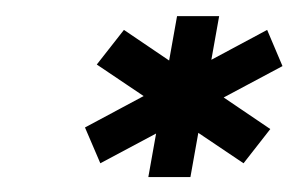

<svg xmlns="http://www.w3.org/2000/svg" viewBox="-20 -798 379 244"><path d="M107.5 -590.5 339 -714 319.5 -760 88 -636ZM289.5 -590.5 323.5 -634 137.5 -760 103 -716ZM168.5 -573H222L258.5 -777.5H205Z"/></svg>

Font: Anybody UltraCondensed Thin
Style: Bold Italic
Weight: 700
Italic angle: -10°
Version: Version 1.111